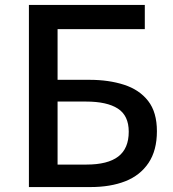

<svg xmlns="http://www.w3.org/2000/svg" viewBox="-20 -757 700 777"><path d="M97 0V-737H566V-639H213V-434H342Q420 -434 482 -414Q544 -394 579.5 -348.5Q615 -303 615 -226Q615 -148 581 -97.5Q547 -47 487 -23.5Q427 0 346 0ZM213 -91H330Q416 -91 458.5 -123.5Q501 -156 501 -224Q501 -289 457 -317.5Q413 -346 328 -346H213Z"/></svg>

Font: Noto Sans KR Medium
Style: Regular
Weight: 500
Designer: Ryoko NISHIZUKA  (kana, bopomofo & ideographs); Paul D. Hunt (Latin, Greek & Cyrillic); Sandoll Communications , Soo-you
Foundry: Adobe
Version: Version 2.004-H2;hotconv 1.0.118;makeotfexe 2.5.65603